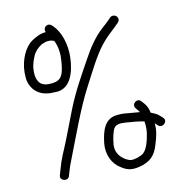

<svg xmlns="http://www.w3.org/2000/svg" viewBox="-76 -743 802 813"><g transform="rotate(-10 325.0 -336.0)"><path d="M461 -658C455.7 -658 451.3 -656.3 448 -653L435 -640C427.7 -632.7 418.7 -624.3 408 -615C373.8 -584.8 344.2 -541.2 318 -492C282 -427.2 248.1 -367.7 219 -293L175 -179C151.1 -118.2 141.7 -104.3 128 -54L122 -33C112.7 -8.3 153 1.8 159 -22L165 -43C169 -57 174 -71.3 180 -86C215.2 -175.9 258.1 -297.5 303 -382C331.5 -435.5 362.9 -501.7 397 -545C422.4 -577.3 438.6 -588.6 463 -613L475 -625C479 -629 481 -633.7 481 -639C481 -649.6 471.6 -658 461 -658ZM514 -194C516 -177.7 518.1 -160.8 515 -142C510.1 -111.1 500.5 -67.8 477 -56C468.8 -51.1 438.8 -38.7 423 -44C391.3 -54.6 361.6 -83.6 369 -128C370.1 -144.3 377 -176.7 384 -188C391.1 -202.1 412.9 -205.1 434 -203C458 -201 490.7 -199.2 514 -194ZM502 -236C489.3 -237.3 477.3 -238.3 466 -239C443.2 -240.3 431.2 -243.9 408 -241C350.8 -237.8 336.4 -187.8 330 -133C324.7 -82.4 347.7 -41.5 378 -23C399.6 -8.1 421.1 1.2 458 -8C506.2 -20.1 530 -42.5 543 -91C551 -117.2 559.7 -146.4 555 -179C556.3 -178.3 557.3 -177.3 558 -176L568 -167C586.7 -151.4 613.3 -179.9 594 -196L584 -205C570.5 -217.4 562.3 -219 546 -226C543 -244.2 535.5 -258.6 525 -270L516 -280C500.5 -298.6 470.6 -274.7 487 -255L496 -244C498 -242 500 -239.3 502 -236ZM168 -639C141.7 -636.8 122.5 -625 106 -614C73.6 -592.4 50 -538.3 50 -486C50 -475.3 50.7 -464.3 52 -453C61.3 -411.2 91.9 -383.5 140 -381C152 -381 163 -381.3 173 -382C229.6 -388 249.1 -451 251.5 -513C253.8 -571.9 234.3 -626.7 205 -656C199.8 -661.2 194 -668 185 -668C170.8 -668 160.5 -652.9 168 -639ZM89 -485C89 -506.7 94.3 -523.1 101 -541C109.4 -564.4 124.4 -579.3 142 -591L157 -597C163 -599 168.3 -600 173 -600C177 -600.7 181.7 -600.3 187 -599L197 -596C207.9 -574.2 214.7 -544.2 212 -514C212 -506.7 211 -495.3 209 -480C202.9 -437 188.7 -420 141 -420C102.1 -420 89 -446.9 89 -485Z"/></g></svg>

Font: Just Breathe
Style: Regular
Weight: 400
Foundry: Cannot Into Space Fonts
Version: Version 0.72